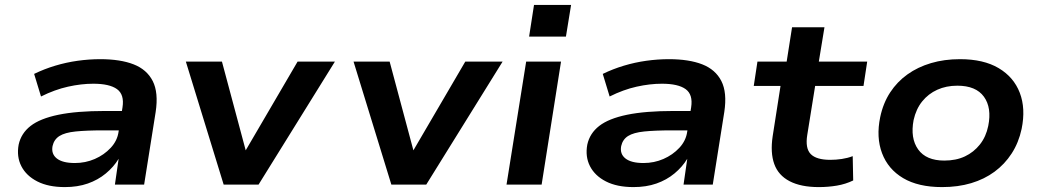

<svg xmlns="http://www.w3.org/2000/svg" viewBox="-20 -752 4243 782"><path d="M244 10Q177 10 132 -13Q87 -36 67 -75Q47 -114 56 -163Q66 -209 104.5 -239Q143 -269 217.5 -284.5Q292 -300 408 -300H497L486 -221H400Q332 -221 288 -216.5Q244 -212 222 -198Q200 -184 194 -157Q188 -125 211.5 -106.5Q235 -88 285 -88Q328 -88 366 -104.5Q404 -121 431 -150Q458 -179 463 -216L479 -315Q487 -367 456.5 -389Q426 -411 360 -411Q311 -411 257 -399Q203 -387 147 -359L119 -451Q160 -471 205 -484.5Q250 -498 296.5 -504.5Q343 -511 388 -511Q470 -511 524 -490Q578 -469 602 -422Q626 -375 614 -296L567 0H448L463 -104V-105Q443 -72 411 -45.5Q379 -19 337.5 -4.5Q296 10 244 10Z M891 0 737 -501H884L982 -135H978L1192 -501H1344L1033 0Z M1574 0 1420 -501H1567L1665 -135H1661L1875 -501H2027L1716 0Z M2135 -603 2155 -732H2306L2285 -603ZM2043 0 2123 -501H2265L2186 0Z M2560 10Q2493 10 2448 -13Q2403 -36 2383 -75Q2363 -114 2372 -163Q2382 -209 2420.5 -239Q2459 -269 2533.5 -284.5Q2608 -300 2724 -300H2813L2802 -221H2716Q2648 -221 2604 -216.5Q2560 -212 2538 -198Q2516 -184 2510 -157Q2504 -125 2527.5 -106.5Q2551 -88 2601 -88Q2644 -88 2682 -104.5Q2720 -121 2747 -150Q2774 -179 2779 -216L2795 -315Q2803 -367 2772.5 -389Q2742 -411 2676 -411Q2627 -411 2573 -399Q2519 -387 2463 -359L2435 -451Q2476 -471 2521 -484.5Q2566 -498 2612.5 -504.5Q2659 -511 2704 -511Q2786 -511 2840 -490Q2894 -469 2918 -422Q2942 -375 2930 -296L2883 0H2764L2779 -104V-105Q2759 -72 2727 -45.5Q2695 -19 2653.5 -4.5Q2612 10 2560 10Z M3315 10Q3242 10 3196 -14Q3150 -38 3133.5 -84Q3117 -130 3127 -197L3159 -402H3050L3065 -501H3184L3206 -641H3338L3315 -501H3512L3497 -402H3300L3268 -203Q3259 -148 3282 -124.5Q3305 -101 3362 -101Q3385 -101 3408.5 -104.5Q3432 -108 3453 -116L3455 -17Q3424 -2 3388.5 4Q3353 10 3315 10Z M3817 10Q3720 10 3658.5 -26.5Q3597 -63 3572.5 -128Q3548 -193 3565 -275Q3577 -332 3605.5 -375.5Q3634 -419 3676 -449Q3718 -479 3772 -495Q3826 -511 3890 -511Q3986 -511 4047.5 -474.5Q4109 -438 4133.5 -374Q4158 -310 4141 -227Q4129 -171 4100.5 -127Q4072 -83 4030.5 -52.5Q3989 -22 3935.5 -6Q3882 10 3817 10ZM3826 -98Q3874 -98 3910 -115Q3946 -132 3971 -163.5Q3996 -195 4005 -239Q4020 -313 3987.5 -358Q3955 -403 3879 -403Q3834 -403 3797.5 -386.5Q3761 -370 3736 -339Q3711 -308 3701 -263Q3687 -189 3719.5 -143.5Q3752 -98 3826 -98Z"/></svg>

Font: Nunito Sans 7pt SemiExpanded
Style: Bold Italic
Weight: 700
Width: 6
Italic angle: -9°
Designer: Vernon Adams
Foundry: Vernon Adams
Version: Version 3.101;gftools[0.9.27]